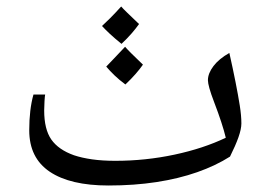

<svg xmlns="http://www.w3.org/2000/svg" viewBox="-20 -706 812 591"><path d="M314 -135Q196 -135 133 -177.5Q70 -220 70 -305Q70 -369 83 -415H119Q118 -411 117 -394.5Q116 -378 116 -366Q116 -308 138 -276.5Q160 -245 208 -228Q232 -220 263.5 -215.5Q295 -211 335 -211Q428 -211 517 -230Q606 -249 675 -282Q670 -303 661 -330.5Q652 -358 639 -392Q629 -418 624.5 -434.5Q620 -451 620 -459Q620 -480 637 -502.5Q654 -525 686 -543Q697 -494 705 -453.5Q713 -413 718 -381.5Q723 -350 723 -326Q723 -309 714 -283.5Q705 -258 688 -224Q644 -196 587 -176Q530 -156 461.5 -145.5Q393 -135 314 -135ZM354 -571Q333 -588 318.5 -601.5Q304 -615 294 -626Q304 -635 319 -650Q334 -665 353 -686Q358 -680 372 -666.5Q386 -653 408 -632Q398 -618 385 -603Q372 -588 354 -571ZM366 -446Q347 -460 332.5 -474Q318 -488 307 -501Q315 -509 329.5 -524.5Q344 -540 365 -562Q371 -555 384.5 -541.5Q398 -528 420 -507Q411 -494 397.5 -478.5Q384 -463 366 -446Z"/></svg>

Font: Noto Naskh Arabic UI
Style: Regular
Weight: 400
Designer: Monotype Design Team, David Williams, Mohamad Dakak and Nizar Qandah
Foundry: Monotype Imaging Inc.
Version: Version 2.014